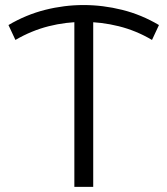

<svg xmlns="http://www.w3.org/2000/svg" viewBox="-20 -726 650 746"><path d="M39.9 -570.8 12.9 -628.7Q81.3 -669 155.4 -687.7Q229.6 -706.4 304.5 -706.4Q379.9 -706.4 454.8 -687.7Q529.8 -669 597.6 -628.7L570.6 -570.8Q509.1 -607.2 441.3 -624.1Q373.6 -640.9 304.5 -640.9Q236 -640.9 169.2 -624.1Q102.4 -607.2 39.9 -570.8ZM268.9 0V-666.8H342.2V0Z"/></svg>

Font: Montserrat Alternates Thin
Style: Regular
Weight: 100
Designer: Julieta Ulanovsky
Foundry: Julieta Ulanovsky
Version: Version 9.000